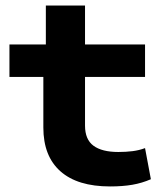

<svg xmlns="http://www.w3.org/2000/svg" viewBox="-20 -661 578 691"><path d="M376 10Q259 10 197.5 -44.5Q136 -99 136 -202V-384H14V-501H145V-641H286V-501H502V-384H286V-209Q286 -159 316.5 -136.5Q347 -114 406 -114Q433 -114 457 -117Q481 -120 502 -128L523 -16Q491 -2 456 4Q421 10 376 10Z"/></svg>

Font: Nunito Sans 7pt Expanded
Style: Bold
Weight: 700
Width: 7
Designer: Vernon Adams
Foundry: Vernon Adams
Version: Version 3.101;gftools[0.9.27]